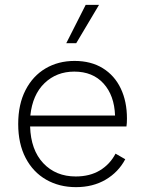

<svg xmlns="http://www.w3.org/2000/svg" viewBox="-20 -761 597 791"><path d="M293 10Q224 10 170 -21Q116 -52 85.5 -110.5Q55 -169 55 -250Q55 -331 85 -389.5Q115 -448 167.5 -479Q220 -510 287 -510Q355 -510 403.5 -480Q452 -450 477.5 -396.5Q503 -343 503 -273Q503 -263 502.5 -254.5Q502 -246 501 -240H104Q107 -143 158.5 -88.5Q210 -34 292 -34Q350 -34 391.5 -59Q433 -84 456 -128L496 -105Q468 -52 415.5 -21Q363 10 293 10ZM286 -466Q213 -466 163.5 -418.5Q114 -371 105 -285H454Q451 -368 406.5 -417Q362 -466 286 -466ZM333 -741H388L294 -583H253Z"/></svg>

Font: Work Sans Light
Style: Regular
Weight: 300
Designer: Wei Huang
Foundry: Wei Huang
Version: Version 2.012; ttfautohint (v1.8.3)